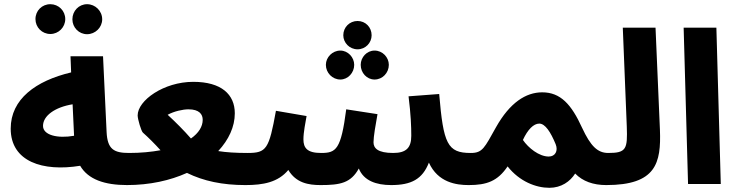

<svg xmlns="http://www.w3.org/2000/svg" viewBox="-20 -877 3511 915"><path d="M220 -715C259 -715 291 -747 291 -786C291 -826 259 -857 220 -857C180 -857 149 -826 149 -786C149 -747 180 -715 220 -715ZM395 -714C434 -714 467 -746 467 -785C467 -825 434 -857 395 -857C356 -857 325 -825 325 -785C325 -746 356 -714 395 -714Z M586 5C644 5 675 -27 675 -73C675 -115 652 -148 596 -148C523 -148 492 -165 488 -248L471 -609H316L319 -532C151 -492 31 -405 31 -264C31 -106 185 -58 362 -87C400 -22 478 5 586 5ZM185 -277C185 -325 241 -366 326 -380L333 -230C254 -216 185 -233 185 -277Z M584 5C694 5 791 -17 871 -53C950 -14 1041 5 1149 5C1207 5 1239 -27 1239 -73C1239 -115 1215 -148 1159 -148C1103 -148 1058 -151 1020 -157C1070 -211 1099 -273 1099 -337C1099 -427 1035 -487 901 -487C760 -487 636 -398 636 -327C636 -309 653 -252 661 -245C687 -222 718 -191 745 -161C701 -153 651 -148 594 -148ZM779 -330C810 -347 852 -356 878 -356C930 -356 946 -332 946 -306C946 -274 927 -243 890 -217C857 -255 816 -296 779 -330Z M1684 -642C1722 -642 1751 -673 1751 -709C1751 -747 1722 -777 1684 -777C1646 -777 1616 -747 1616 -709C1616 -673 1646 -642 1684 -642ZM1602 -498C1638 -498 1668 -530 1668 -568C1668 -604 1638 -636 1602 -636C1564 -636 1533 -604 1533 -568C1533 -530 1564 -498 1602 -498ZM1765 -498C1803 -498 1833 -530 1833 -568C1833 -604 1803 -636 1765 -636C1728 -636 1699 -604 1699 -568C1699 -530 1728 -498 1765 -498Z M1150 5C1234 5 1305 -8 1354 -67C1391 -5 1450 5 1508 5C1602 5 1652 -5 1690 -74C1713 -16 1773 5 1844 5C1940 5 1993 -23 2024 -102C2067 -7 2155 5 2213 5C2273 5 2303 -27 2303 -73C2303 -115 2280 -148 2223 -148C2112 -148 2093 -192 2073 -429L1927 -418C1938 -330 1940 -274 1940 -230C1940 -174 1917 -148 1854 -148C1780 -148 1760 -171 1760 -199C1760 -226 1770 -283 1779 -333L1630 -356C1605 -164 1582 -148 1510 -148C1444 -148 1426 -172 1426 -213C1426 -246 1436 -295 1441 -324L1295 -349C1262 -166 1250 -148 1160 -148Z M2214 5C2300 5 2352 -14 2399 -84C2456 -12 2534 18 2598 18C2655 18 2697 -12 2721 -50C2757 -13 2807 5 2869 5C2927 5 2959 -27 2959 -73C2959 -115 2936 -148 2879 -148C2828 -148 2795 -180 2754 -268C2703 -380 2651 -437 2564 -437C2486 -437 2410 -388 2344 -271C2289 -173 2280 -148 2224 -148ZM2472 -210C2495 -260 2523 -288 2550 -288C2578 -288 2604 -248 2628 -190C2641 -158 2626 -131 2595 -131C2549 -131 2498 -172 2472 -210Z M2869 5C3107 5 3131 -100 3125 -258L3104 -745H2948L2967 -274C2971 -167 2965 -148 2879 -148Z M3259 0H3415L3394 -745H3238Z"/></svg>

Font: Noto Sans Arabic ExtBd
Style: Regular
Weight: 800
Designer: Monotype Design Team, Nadine Chahine, Nizar Qandah and Khaled Hosny
Foundry: Monotype Imaging Inc.
Version: Version 2.012